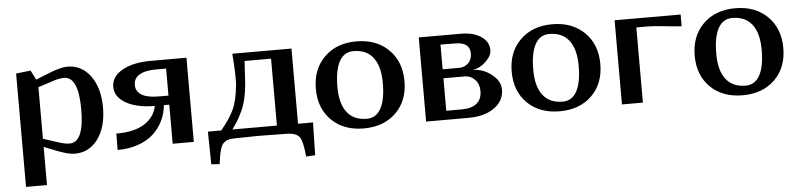

<svg xmlns="http://www.w3.org/2000/svg" viewBox="-41 -684 4418 1061"><g transform="rotate(-5 2167.5 -154.0)"><path d="M66.9 -461.9 147.9 -471.2 174.8 -418.9 252.9 -450.2Q316.4 -475.1 352.1 -475.1Q431.6 -475.1 480.2 -408.4Q528.8 -341.8 528.8 -232.9Q528.8 -124.5 480.2 -58.3Q431.6 7.8 352.1 7.8Q316.4 7.8 252.9 -17.1L183.1 -44.9V167H66.9ZM183.1 -376V-89.8L269 -62Q303.2 -50.8 328.1 -50.8Q408.2 -50.8 408.2 -232.9Q408.2 -415 328.1 -415Q303.2 -415 269 -403.8Z M1012.2 -466.8V0H895V-216.8H865.2Q860.8 -169.9 840.8 -129.4Q820.8 -88.9 786.9 -58.1Q752.9 -27.3 701.9 -9.8Q650.9 7.8 588.9 7.8L589.8 -83Q691.4 -83 747.6 -119.9Q803.7 -156.7 814.9 -216.8Q715.8 -216.8 655.5 -251.2Q595.2 -285.6 595.2 -341.8Q595.2 -398.4 655.3 -432.6Q715.3 -466.8 814 -466.8ZM895 -417H839.8Q778.8 -417 746.8 -397.7Q714.8 -378.4 714.8 -341.8Q714.8 -305.2 746.8 -286.1Q778.8 -267.1 839.8 -267.1H895Z M1594.7 -466.8V-49.8H1677.7L1673.8 131.8L1623.5 134.8Q1616.2 51.3 1598.4 25.9Q1580.6 0.5 1523.4 0L1378.4 -2L1243.7 0Q1224.1 0.5 1210.7 2.7Q1197.3 4.9 1186.8 12Q1176.3 19 1170.4 27.1Q1164.6 35.2 1159.2 52.7Q1153.8 70.3 1150.9 87.2Q1147.9 104 1143.6 134.8L1097.7 131.8L1094.7 -49.8H1168.5Q1217.8 -107.9 1241 -158Q1264.2 -208 1272.5 -295.9Q1273.4 -307.1 1273.4 -333Q1273.4 -380.4 1266.6 -466.8ZM1477.5 -420.9H1330.6Q1324.2 -311.5 1322.8 -292Q1318.8 -248 1310.3 -212.2Q1301.8 -176.3 1288.3 -147Q1274.9 -117.7 1262.5 -97.4Q1250 -77.1 1230.5 -49.8H1477.5Z M1976.1 -43.9Q2027.8 -43.9 2054.4 -92.3Q2081.1 -140.6 2081.1 -232.9Q2081.1 -326.2 2043.7 -374.5Q2006.3 -422.9 1934.1 -422.9Q1882.3 -422.9 1855.7 -374.5Q1829.1 -326.2 1829.1 -233.9Q1829.1 -140.6 1866.5 -92.3Q1903.8 -43.9 1976.1 -43.9ZM1776.9 -408.4Q1844.2 -475.1 1955.1 -475.1Q2065.9 -475.1 2133.5 -408.4Q2201.2 -341.8 2201.2 -232.9Q2201.2 -124 2133.5 -58.1Q2065.9 7.8 1955.1 7.8Q1844.2 7.8 1776.9 -58.1Q1709.5 -124 1709.5 -232.9Q1709.5 -341.8 1776.9 -408.4Z M2300.8 -466.8H2534.7Q2603.5 -466.8 2646.2 -438Q2689 -409.2 2689 -362.8Q2689 -331.5 2655.8 -299.6Q2622.6 -267.6 2585 -262.2V-261.2Q2639.2 -261.2 2686.5 -224.4Q2733.9 -187.5 2733.9 -140.1Q2733.9 -77.1 2679.4 -38.6Q2625 0 2535.6 0H2300.8ZM2417 -417V-279.8H2508.8Q2538.6 -279.8 2559.3 -299.8Q2580.1 -319.8 2580.1 -353Q2580.1 -416 2499 -416ZM2417 -230V-49.8H2502Q2557.6 -49.8 2586.2 -73.2Q2614.7 -96.7 2614.7 -142.1Q2614.7 -181.6 2591.3 -205.8Q2567.9 -230 2534.7 -230Z M3062.5 -43.9Q3114.3 -43.9 3140.9 -92.3Q3167.5 -140.6 3167.5 -232.9Q3167.5 -326.2 3130.1 -374.5Q3092.8 -422.9 3020.5 -422.9Q2968.8 -422.9 2942.1 -374.5Q2915.5 -326.2 2915.5 -233.9Q2915.5 -140.6 2952.9 -92.3Q2990.2 -43.9 3062.5 -43.9ZM2863.3 -408.4Q2930.7 -475.1 3041.5 -475.1Q3152.3 -475.1 3220 -408.4Q3287.6 -341.8 3287.6 -232.9Q3287.6 -124 3220 -58.1Q3152.3 7.8 3041.5 7.8Q2930.7 7.8 2863.3 -58.1Q2795.9 -124 2795.9 -232.9Q2795.9 -341.8 2863.3 -408.4Z M3387.2 -466.8H3753.4V-401.9Q3735.4 -401.9 3666 -409.4Q3596.7 -417 3564.5 -417H3503.4V0H3387.2Z M4077.6 -43.9Q4129.4 -43.9 4156 -92.3Q4182.6 -140.6 4182.6 -232.9Q4182.6 -326.2 4145.3 -374.5Q4107.9 -422.9 4035.6 -422.9Q3983.9 -422.9 3957.3 -374.5Q3930.7 -326.2 3930.7 -233.9Q3930.7 -140.6 3968 -92.3Q4005.4 -43.9 4077.6 -43.9ZM3878.4 -408.4Q3945.8 -475.1 4056.6 -475.1Q4167.5 -475.1 4235.1 -408.4Q4302.7 -341.8 4302.7 -232.9Q4302.7 -124 4235.1 -58.1Q4167.5 7.8 4056.6 7.8Q3945.8 7.8 3878.4 -58.1Q3811 -124 3811 -232.9Q3811 -341.8 3878.4 -408.4Z"/></g></svg>

Font: Resagokr
Style: Bold
Weight: 600
Designer: gluk
Foundry: gluk
Version: Version 0.95